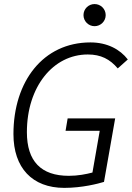

<svg xmlns="http://www.w3.org/2000/svg" viewBox="-20 -911 646 941"><path d="M294.9 9.8C382.8 9.8 460.9 -10.7 489.7 -19.5L544.4 -330.6H311.5L301.3 -270H468.8L433.1 -65.4C401.4 -57.1 361.8 -49.3 317.4 -49.3C181.2 -49.3 111.8 -120.6 111.8 -263.2C111.8 -486.3 240.7 -644 410.2 -644C474.6 -644 518.6 -621.1 557.1 -575.7L606.4 -619.6C568.4 -668.9 505.9 -703.1 423.3 -703.1C191.4 -703.1 45.9 -512.2 45.9 -253.9C45.9 -88.4 138.2 9.8 294.9 9.8ZM443.4 -782.7C473.6 -782.7 498 -807.1 498 -836.9C498 -867.2 473.6 -891.1 443.4 -891.1C413.6 -891.1 389.2 -867.2 389.2 -836.9C389.2 -807.1 413.6 -782.7 443.4 -782.7Z"/></svg>

Font: Cascadia Code NF Light
Style: Italic
Weight: 300
Italic angle: -10°
Monospace: yes
Designer: Aaron Bell
Foundry: Saja Typeworks
Version: Version 2404.023